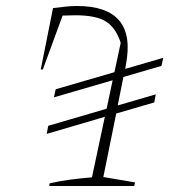

<svg xmlns="http://www.w3.org/2000/svg" viewBox="-20 -621 610 641"><path d="M136 -174 141 -201 336 -258 356 -353 160 -296 166 -323 362 -380 383 -478Q367 -528 334 -549Q301 -570 232 -570Q211 -570 189 -569L123 -389H116L157 -594Q180 -597 200 -599Q220 -601 237 -601Q439 -601 400 -403L398 -391L525 -428L519 -401L392 -364L373 -269L500 -306L495 -279L368 -242L325 -30L431 -12L428 0H144L146 -9Q181 -17 216 -21.5Q251 -26 287 -29L330 -231Z"/></svg>

Font: Piazzolla SC Thin
Style: Italic
Weight: 100
Italic angle: -11.3°
Designer: Juan Pablo del Peral
Foundry: Huerta Tipografica
Version: Version 1.330